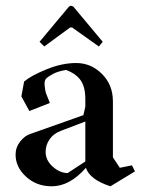

<svg xmlns="http://www.w3.org/2000/svg" viewBox="-20 -650 504 680"><path d="M136.7 -485.4 120.1 -502 224.6 -627 231.4 -629.9 239.3 -627 343.8 -502 330.1 -485.4 235.4 -552.7H228.5ZM163.1 9.8Q109.4 9.8 72.3 -24.2Q35.2 -58.1 35.2 -102.5Q35.2 -128.4 51.8 -149.2Q68.4 -169.9 87.9 -175.8L275.4 -242.2L282.2 -272.5V-298.8Q282.2 -341.3 266.1 -365Q250 -388.7 213.9 -402.3Q185.1 -397.5 168.2 -388.4Q151.4 -379.4 143.8 -372.1Q136.2 -364.7 138.2 -346.2Q140.1 -327.6 142.8 -320.1Q145.5 -312.5 155.8 -287.1Q156.2 -285.6 156.2 -285.2L84 -256.8L55.7 -308.6L65.4 -361.3Q90.3 -382.3 144.8 -404.5Q199.2 -426.8 250 -426.8Q302.2 -426.8 341.1 -388.2Q379.9 -349.6 379.9 -291V-92.8L404.3 -55.7L447.3 -64.5L458 -43L371.1 9.8Q298.3 -13.7 284.2 -55.7Q227.1 9.8 163.1 9.8ZM219.7 -37.1 282.2 -78.1V-219.7L195.3 -186.5Q169.4 -176.8 155.5 -156.5Q141.6 -136.2 141.6 -112.3Q141.6 -82 167 -59.6Q192.4 -37.1 219.7 -37.1Z"/></svg>

Font: Comprehension SemiBold
Style: Regular
Weight: 600
Designer: Alfredo Marco Pradil
Foundry: Alfredo Marco Pradil
Version: 1.0